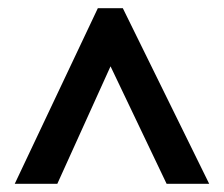

<svg xmlns="http://www.w3.org/2000/svg" viewBox="-20 -735 547 469"><path d="M16 -286 219 -715H280L491 -286H387L250 -573L120 -286Z"/></svg>

Font: Noto Sans Myanmar Condensed SemiBold
Style: Regular
Weight: 600
Width: 3
Designer: Monotype Design Team
Foundry: Monotype Imaging Inc.
Version: Version 2.107; ttfautohint (v1.8.4.7-5d5b)